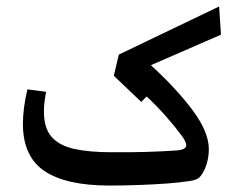

<svg xmlns="http://www.w3.org/2000/svg" viewBox="-20 -574 746 602"><path d="M323.7 7.8Q187.5 7.8 119.6 -37.6Q51.8 -83 51.8 -186.5Q51.8 -233.4 65.9 -293.9L124.5 -286.1Q117.7 -251 117.7 -224.1Q117.7 -171.9 142.1 -144.5Q166.5 -117.2 213.6 -106.9Q260.7 -96.7 329.6 -96.7Q390.6 -96.2 438.7 -97.7Q486.8 -99.1 531.2 -102.1Q564 -104 564 -118.7Q564 -129.9 547.9 -150.9Q529.8 -175.8 501 -208.5Q472.2 -241.2 439.9 -271.5L422.9 -254.4L336.9 -336.4L352.5 -402.8L667 -553.7L672.9 -465.3L453.1 -369.6Q533.2 -296.4 584 -228.3Q634.8 -160.2 634.8 -106Q634.8 -84 628.7 -62.7Q622.6 -41.5 613.3 -27.8Q606.9 -17.6 597.9 -12.9Q588.9 -8.3 570.8 -5.9Q542.5 -1.5 501.7 1.5Q460.9 4.4 414.8 6.1Q368.7 7.8 323.7 7.8Z"/></svg>

Font: Markazi Text SemiBold
Style: Regular
Weight: 600
Designer: Borna Izadpanah (Arabic designer), Fiona Ross (Arabic design director) and Florian Runge (Latin designer)
Foundry: Borna Izadpanah and Florian Runge
Version: Version 1.001; ttfautohint (v1.8.3)